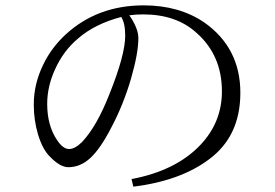

<svg xmlns="http://www.w3.org/2000/svg" viewBox="-20 -722 1040 727"><path d="M469.7 -664.1Q503.9 -614.7 503.9 -577.6Q503.9 -520.5 476.1 -424.3Q447.8 -327.1 402.8 -241.7Q360.4 -158.7 321.8 -123.5Q284.2 -88.9 238.8 -88.9Q207 -88.9 168 -129.9Q141.1 -156.7 124 -212.9Q107.9 -266.6 107.9 -326.7Q107.9 -403.3 143.1 -476.1Q174.3 -541.5 229 -591.8Q349.1 -701.7 523.9 -701.7Q658.7 -701.7 753.9 -636.7Q890.1 -540.5 890.1 -370.6Q890.1 -206.5 772 -119.1Q664.1 -37.6 484.9 -15.1L478 -43.9Q646.5 -75.7 738.8 -173.3Q820.3 -259.3 820.3 -376Q820.3 -512.2 725.1 -596.7Q648.4 -667.5 522 -667.5Q495.1 -667.5 469.7 -664.1ZM439 -657.7Q339.4 -631.8 274.9 -575.7Q219.7 -529.3 188 -458.5Q158.7 -394 158.7 -328.6Q158.7 -247.1 195.8 -191.9Q218.3 -157.7 241.7 -157.7Q263.7 -157.7 291 -184.6Q346.7 -244.1 394 -364.7Q454.1 -514.2 454.1 -586.9Q454.1 -634.3 439 -657.7Z"/></svg>

Font: I.Ming
Style: Regular
Weight: 400
Designer: Ichiten Fonts Project
Version: Version 6.11; Dec 27, 2019